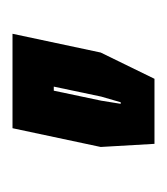

<svg xmlns="http://www.w3.org/2000/svg" viewBox="0 -754 267 307"><g transform="rotate(-90 133.5 -600.5)"><path d="M57 -487 52 -573 82 -714H233L203 -573L161 -487ZM121 -541H123.5L132.5 -572L148.5 -648H142L126 -572Z"/></g></svg>

Font: Tourney Condensed ExtraBold
Style: Italic
Weight: 800
Width: 3
Italic angle: -12°
Designer: Tyler Finck
Foundry: Etcetera Type Co
Version: Version 1.010; ttfautohint (v1.8.3)